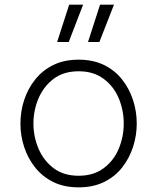

<svg xmlns="http://www.w3.org/2000/svg" viewBox="-20 -797 677 827"><path d="M276 -616H226L278 -777H338ZM408 -616H359L411 -777H471ZM319 10Q256 10 209.5 -13Q163 -36 131.5 -75.5Q100 -115 84 -164Q68 -213 68 -265Q68 -317 84 -366Q100 -415 131.5 -454.5Q163 -494 209.5 -517Q256 -540 319 -540Q381 -540 428 -517Q475 -494 506 -454.5Q537 -415 553 -366Q569 -317 569 -265Q569 -213 553 -164Q537 -115 506 -75.5Q475 -36 428 -13Q381 10 319 10ZM319 -40Q383 -40 426.5 -72.5Q470 -105 491.5 -156.5Q513 -208 513 -265Q513 -322 491.5 -373.5Q470 -425 426.5 -457.5Q383 -490 319 -490Q254 -490 211 -457.5Q168 -425 146 -373.5Q124 -322 124 -265Q124 -208 146 -156.5Q168 -105 211 -72.5Q254 -40 319 -40Z"/></svg>

Font: Be Vietnam Pro ExtraLight
Style: Regular
Weight: 200
Designer: Lam Bao, Tony Le, Vietanh Nguyen
Foundry: Yellow Type Foundry
Version: Version 1.002; ttfautohint (v1.8.3)